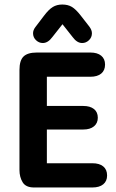

<svg xmlns="http://www.w3.org/2000/svg" viewBox="-20 -828 512 848"><path d="M187 -489H379Q410 -489 427 -503Q444 -517 444 -543Q444 -568 427 -582Q410 -596 379 -596H143Q102 -596 84 -578.5Q66 -561 66 -519V-77Q66 -46 80 -23Q94 0 130 0H388Q419 0 436 -14Q453 -28 453 -53Q453 -79 436 -93Q419 -107 388 -107H187V-256H348Q378 -256 395 -270Q412 -284 412 -308Q412 -333 395 -346.5Q378 -360 348 -360H187ZM256 -721 301 -664Q320 -638 343 -638Q360 -638 373 -650.5Q386 -663 386 -681Q386 -695 375 -710L336 -760Q315 -787 297.5 -797.5Q280 -808 255 -808Q231 -808 213 -797Q195 -786 174 -758L136 -708Q126 -695 126 -681Q126 -663 139 -650.5Q152 -638 169 -638Q192 -638 211 -664Z"/></svg>

Font: Beiruti
Style: Bold
Weight: 700
Designer: Arlette Boutros
Foundry: Boutros
Version: Version 1.41